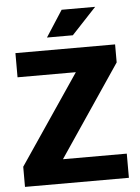

<svg xmlns="http://www.w3.org/2000/svg" viewBox="-56 -858 657 902"><g transform="rotate(-5 272.5 -407.0)"><path d="M505 -630V-545L214 -114H515V0H25V-95L310 -516H35V-630ZM311 -690H189L269 -814H427Z"/></g></svg>

Font: Ek Mukta ExtraBold
Style: Regular
Weight: 800
Designer: Girish Dalvi and Yashodeep Gholap
Foundry: Ek Type
Version: Version 2.538;PS 1.002;hotconv 16.6.51;makeotf.lib2.5.65220;